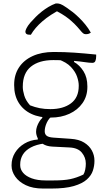

<svg xmlns="http://www.w3.org/2000/svg" viewBox="-20 -842 640 1112"><path d="M189 -79Q189 -94 194 -108.5Q199 -123 207 -136.5Q215 -150 225 -159V-175H288Q263 -158 251 -131.5Q239 -105 239 -82Q239 -65 250 -56Q261 -47 289 -45L390 -38Q437 -35 467 -16.5Q497 2 512 29.5Q527 57 527 88V91Q527 118 518 146Q509 174 483 197.5Q457 221 407.5 235.5Q358 250 277 250H230Q170 250 129.5 230.5Q89 211 68 180.5Q47 150 47 118V114Q47 75 67 42.5Q87 10 121.5 -10.5Q156 -31 199 -34V-50L237 -11Q190 -5 158.5 12Q127 29 112 54Q97 79 97 110V115Q97 139 114 159Q131 179 164 191Q197 203 243 203H292Q350 203 386.5 195.5Q423 188 463 169Q470 158 473.5 140.5Q477 123 477 107V105Q477 70 454 42Q431 14 381 12L282 7Q249 5 228.5 -8.5Q208 -22 198.5 -41.5Q189 -61 189 -79ZM315 -499 409 -507V-483Q441 -465 463.5 -429.5Q486 -394 486 -342V-338Q486 -285 458 -245Q430 -205 382 -183Q334 -161 274 -161Q210 -160 162.5 -182Q115 -204 88.5 -246.5Q62 -289 62 -348V-352Q62 -409 90 -451.5Q118 -494 169.5 -517.5Q221 -541 291 -541Q354 -541 411 -537Q468 -533 537 -526Q537 -524 537 -521Q537 -518 537 -516Q537 -500 532.5 -489Q528 -478 515 -478Q498 -478 472 -482Q446 -486 402.5 -490Q359 -494 289 -494Q206 -494 159 -456Q112 -418 112 -341V-337Q112 -318 120.5 -289Q129 -260 154 -232Q182 -221 210 -215.5Q238 -210 272 -210Q346 -210 391 -243.5Q436 -277 436 -344V-348Q436 -369 426.5 -397.5Q417 -426 391 -454Q365 -482 315 -499ZM303 -822Q305 -822 307.5 -822Q310 -822 312 -822Q319 -822 330 -818.5Q341 -815 367 -797Q382 -787 400.5 -772.5Q419 -758 438 -739.5Q457 -721 474.5 -699.5Q492 -678 506 -653Q499 -648 492.5 -646Q486 -644 477 -644Q468 -644 461.5 -649Q455 -654 442 -670Q414 -704 379 -732.5Q344 -761 285 -789L343 -777H278L335 -790Q270 -757 226 -719Q182 -681 159 -641H153Q143 -641 137.5 -643Q132 -645 129.5 -649.5Q127 -654 127 -659Q127 -665 133.5 -678.5Q140 -692 156 -711Q171 -728 187.5 -744.5Q204 -761 222.5 -775.5Q241 -790 261 -802Q281 -814 303 -822Z"/></svg>

Font: Recursive Monospace Casual Light
Style: Regular
Weight: 300
Version: Version 1.047